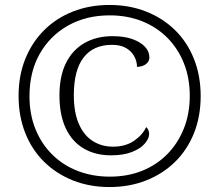

<svg xmlns="http://www.w3.org/2000/svg" viewBox="-20 -745 885 775"><path d="M422 10Q342 10 275 -16.5Q208 -43 158.5 -91.5Q109 -140 82 -208Q55 -276 55 -358Q55 -440 82 -507Q109 -574 158 -623Q207 -672 274.5 -698.5Q342 -725 422 -725Q502 -725 569.5 -698.5Q637 -672 686.5 -623.5Q736 -575 763 -507Q790 -439 790 -357Q790 -275 763 -207.5Q736 -140 686.5 -91.5Q637 -43 569.5 -16.5Q502 10 422 10ZM428 -118Q365 -118 318 -145.5Q271 -173 245.5 -227Q220 -281 220 -360Q220 -437 246 -490Q272 -543 320.5 -571Q369 -599 434 -599Q482 -599 515 -587Q548 -575 565.5 -556Q583 -537 583 -513Q583 -497 569.5 -486.5Q556 -476 533 -475Q533 -497 522 -517.5Q511 -538 489 -551Q467 -564 432 -564Q357 -564 317.5 -513Q278 -462 278 -361Q278 -292 298 -245.5Q318 -199 354 -176Q390 -153 436 -153Q487 -153 521.5 -177Q556 -201 570 -232Q576 -227 579 -219.5Q582 -212 582 -204Q582 -186 564.5 -165.5Q547 -145 512.5 -131.5Q478 -118 428 -118ZM423 -32Q495 -32 553.5 -55.5Q612 -79 655 -122.5Q698 -166 722 -226Q746 -286 746 -358Q746 -431 722 -490.5Q698 -550 655 -593Q612 -636 553 -659.5Q494 -683 423 -683Q328 -683 255 -642Q182 -601 140.5 -528Q99 -455 99 -357Q99 -283 123.5 -223Q148 -163 192 -120Q236 -77 295 -54.5Q354 -32 423 -32Z"/></svg>

Font: Noto Serif Thai Light
Style: Regular
Weight: 300
Version: Version 2.001